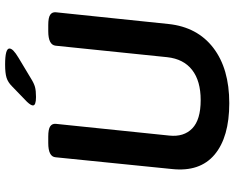

<svg xmlns="http://www.w3.org/2000/svg" viewBox="-103 -808 918 752"><g transform="rotate(-90 356.0 -432.0)"><path d="M352 -750Q319 -750 319 -762Q319 -770 333 -785L394 -844Q410 -860 428 -865.5Q446 -871 479 -871Q542 -871 542 -854Q542 -847 533.5 -838.5Q525 -830 505 -818L425 -770Q406 -758 391.5 -754Q377 -750 352 -750ZM328 7Q195 7 126.5 -50.5Q58 -108 70 -218L116 -673Q118 -702 172 -702H197Q226 -702 237 -694.5Q248 -687 247 -673L201 -228Q195 -171 229 -138Q263 -105 340 -105Q415 -105 458 -138.5Q501 -172 508 -236L553 -673Q556 -702 610 -702H634Q663 -702 674 -694.5Q685 -687 684 -673L638 -231Q626 -118 544.5 -55.5Q463 7 328 7Z"/></g></svg>

Font: Asap SemiBold
Style: Italic
Weight: 600
Italic angle: -6°
Designer: Pablo Cosgaya
Foundry: Omnibus-Type
Version: Version 3.001; ttfautohint (v1.8.3)